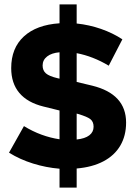

<svg xmlns="http://www.w3.org/2000/svg" viewBox="-20 -788 634 874"><path d="M251 66V-20Q190 -25 130.5 -43.5Q71 -62 21 -93L89 -214Q128 -190 169 -175Q210 -160 251 -154V-285L178 -303Q105 -321 68 -365Q31 -409 31 -478Q31 -569 88.5 -622Q146 -675 251 -682V-768H329V-681Q386 -675 439.5 -656.5Q493 -638 537 -609L475 -489Q403 -532 329 -546V-415L400 -398Q477 -379 515.5 -337Q554 -295 554 -230Q554 -170 527.5 -125Q501 -80 450.5 -53.5Q400 -27 329 -21V66ZM251 -430V-550Q215 -547 194.5 -531Q174 -515 174 -490Q174 -467 189 -454Q204 -441 242 -432ZM329 -153Q367 -157 386.5 -172Q406 -187 406 -211Q406 -234 391.5 -245.5Q377 -257 336 -269L329 -271Z"/></svg>

Font: Red Hat Text VF
Style: Regular
Weight: 300
Designer: Pentagram, MCKL
Foundry: Pentagram, MCKL
Version: Version 1.023